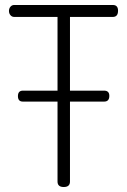

<svg xmlns="http://www.w3.org/2000/svg" viewBox="-20 -751 510 771"><path d="M37 -731H433Q454 -731 454 -708Q454 -683 433 -683H261V-387H398Q419 -387 419 -366Q419 -343 398 -343H261V-22Q261 0 236 0Q211 0 211 -22V-343H72Q52 -343 52 -365Q52 -387 72 -387H211V-683H37Q28 -683 22 -690Q16 -697 16 -707Q16 -717 22 -724Q28 -731 37 -731Z"/></svg>

Font: Terminal Dosis
Style: Light
Weight: 300
Designer: EdgarTolentino, PabloImpallari, IginoMarini
Foundry: EdgarTolentino, PabloImpallari, IginoMarini
Version: Version 1.006